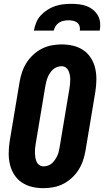

<svg xmlns="http://www.w3.org/2000/svg" viewBox="-20 -975 544 1003"><path d="M207 8Q176 8 146.5 1Q117 -6 93 -22.5Q69 -39 53.5 -64Q38 -89 31.5 -117.5Q25 -146 25.5 -177Q26 -208 31 -240L82 -545Q86 -570 94.5 -596Q103 -622 117.5 -645.5Q132 -669 153 -688.5Q174 -708 198.5 -720.5Q223 -733 249.5 -738Q276 -743 302 -743Q333 -743 362.5 -736Q392 -729 416 -712.5Q440 -696 455.5 -671Q471 -646 477.5 -617.5Q484 -589 483.5 -558Q483 -527 478 -495L427 -190Q423 -165 414.5 -139Q406 -113 391.5 -89.5Q377 -66 356 -46.5Q335 -27 310.5 -14.5Q286 -2 259.5 3Q233 8 207 8ZM207 -106Q219 -106 231 -110Q243 -114 252 -122.5Q261 -131 268 -141.5Q275 -152 280 -163Q285 -174 287.5 -186Q290 -198 292 -209L343 -514Q345 -526 346 -538Q347 -550 347 -561.5Q347 -573 344.5 -584.5Q342 -596 337.5 -606Q333 -616 323.5 -622.5Q314 -629 302 -629Q290 -629 278.5 -625Q267 -621 257.5 -612.5Q248 -604 241 -593.5Q234 -583 229.5 -572Q225 -561 222 -549Q219 -537 217 -526L166 -221Q164 -209 163 -197Q162 -185 162.5 -173.5Q163 -162 165 -150.5Q167 -139 171.5 -129Q176 -119 185.5 -112.5Q195 -106 207 -106ZM157 -815Q161 -836 169 -856.5Q177 -877 192.5 -894Q208 -911 227.5 -923.5Q247 -936 267.5 -943Q288 -950 309.5 -952.5Q331 -955 352 -955Q373 -955 393.5 -952.5Q414 -950 432.5 -943Q451 -936 466.5 -923.5Q482 -911 491.5 -894Q501 -877 503 -856.5Q505 -836 501 -815H397Q399 -827 395.5 -838.5Q392 -850 383 -857Q374 -864 362 -866.5Q350 -869 338 -869Q326 -869 313 -866.5Q300 -864 289 -857Q278 -850 270.5 -838.5Q263 -827 261 -815Z"/></svg>

Font: Iosevka Term Curly Heavy
Style: Italic
Weight: 900
Italic angle: -9°
Designer: Belleve Invis
Foundry: Belleve Invis
Version: Version 32.3.0